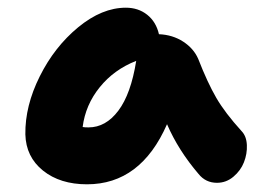

<svg xmlns="http://www.w3.org/2000/svg" viewBox="-20 -730 692 499"><path d="M206.1 -251Q136.2 -251 91.8 -286.6Q47.4 -322.3 45.9 -380.9Q44.9 -454.6 83.3 -531.5Q121.6 -608.4 183.3 -659.2Q245.1 -710 307.1 -710Q339.4 -710 362.5 -691.7Q385.7 -673.3 393.1 -641.1Q428.7 -639.6 456.1 -621.8Q483.4 -604 495.1 -577.1Q519.5 -514.6 542.2 -475.6Q564.9 -436.5 607.9 -389.2Q620.6 -376 621.6 -353Q622.6 -330.1 614 -308.3Q605.5 -286.6 586.7 -270.8Q567.9 -254.9 543.9 -254.9Q514.6 -254.9 496.1 -277.8Q443.4 -339.4 414.1 -407.2Q345.7 -251 206.1 -251ZM210 -398.9Q254.9 -398.9 287.6 -442.4Q320.3 -485.8 334 -571.8Q276.4 -549.3 239.3 -503.4Q202.1 -457.5 194.8 -399.9Q199.7 -398.9 210 -398.9Z"/></svg>

Font: Shantell Sans Irregular
Style: Bold
Weight: 700
Designer: Stephen Nixon, Anya Danilova, Shantell Martin
Foundry: Arrow Type
Version: Version 1.006;[9816181b4]